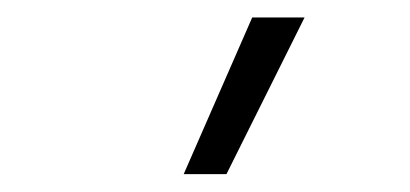

<svg xmlns="http://www.w3.org/2000/svg" viewBox="-20 -828 470 220"><path d="M190.5 -628.5 269 -808H329L239.5 -628.5Z"/></svg>

Font: Encode Sans Condensed Light
Style: Regular
Weight: 300
Width: 3
Designer: Multiple Designers
Foundry: Impallari Type
Version: Version 2.000